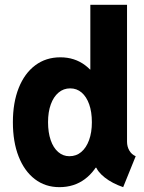

<svg xmlns="http://www.w3.org/2000/svg" viewBox="-20 -772 602 800"><path d="M493.2 7.8Q447.8 -7.8 416.7 -32.2Q385.7 -56.6 377.9 -82L387.7 -73.2H347.2L366.7 -135.3V-428.2L345.2 -482.4H356.4V-752H509.3V-181.6Q509.3 -161.1 519 -144.5Q528.8 -127.9 545.4 -121.1ZM227.5 7.8Q168.9 7.8 125.2 -25.6Q81.5 -59.1 57.6 -119.9Q33.7 -180.7 33.7 -262.7Q33.7 -344.7 58.1 -405.8Q82.5 -466.8 127 -500Q171.4 -533.2 231.4 -533.2Q291 -533.2 335.2 -499.8Q379.4 -466.3 403.8 -405.5Q428.2 -344.7 428.2 -262.7Q428.2 -180.7 403.3 -119.9Q378.4 -59.1 333.5 -25.6Q288.6 7.8 227.5 7.8ZM269 -121.1Q297.9 -121.1 318.6 -138.7Q339.4 -156.2 351.1 -188.2Q362.8 -220.2 362.8 -262.7Q362.8 -305.7 351.6 -337.4Q340.3 -369.1 320.1 -386.5Q299.8 -403.8 272.5 -403.8Q244.6 -403.8 223.9 -386.2Q203.1 -368.7 191.7 -337.2Q180.2 -305.7 180.2 -262.7Q180.2 -220.2 191.2 -188.2Q202.1 -156.2 222.4 -138.7Q242.7 -121.1 269 -121.1Z"/></svg>

Font: Reddit Mono ExtraBold
Style: Regular
Weight: 800
Monospace: yes
Designer: Stephen Hutchings
Foundry: Reddit
Version: Version 1.014